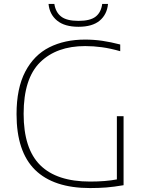

<svg xmlns="http://www.w3.org/2000/svg" viewBox="-20 -950 740 975"><path d="M607.5 -360V-9.5Q558 -1 519.8 2Q481.5 5 437.5 5Q252 5 158 -87.5Q64 -180 64 -370.5Q64 -501.5 108.2 -586Q152.5 -670.5 230.5 -709.8Q308.5 -749 412 -749Q456.5 -749 499.5 -742.8Q542.5 -736.5 590.5 -724V-690Q539.5 -704.5 497.2 -710.2Q455 -716 412.5 -716Q267.5 -716 183.8 -633.8Q100 -551.5 100 -372Q100 -195 184 -111.5Q268 -28 437.5 -28Q517 -28 573.5 -39V-360ZM226.5 -930H256Q262.5 -887.5 290.8 -865.8Q319 -844 378.5 -844Q438.5 -844 466 -865.8Q493.5 -887.5 499 -930H528.5Q523.5 -876.5 486.2 -845.2Q449 -814 378.5 -814Q308 -814 269.8 -845.5Q231.5 -877 226.5 -930Z"/></svg>

Font: Encode Sans Semi Expanded Thin
Style: Regular
Weight: 250
Width: 6
Designer: Multiple Designers
Foundry: Impallari Type
Version: Version 2.000